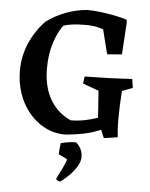

<svg xmlns="http://www.w3.org/2000/svg" viewBox="-60 -706 798 1019"><g transform="rotate(5 338.5 -197.0)"><path d="M510 13 492 -30Q448 -11 400.5 -1.5Q353 8 305 12Q245 12 195 -14Q145 -40 109 -84.5Q73 -129 54 -185.5Q35 -242 35 -304Q35 -383 65.5 -453Q96 -523 148 -576Q194 -610 250.5 -631.5Q307 -653 365 -657Q395 -657 433 -652.5Q471 -648 509 -640.5Q547 -633 575 -624L578 -613L567 -438L491 -432L487 -438L456 -562Q433 -570 409.5 -574Q386 -578 354 -577Q323 -577 293.5 -573.5Q264 -570 244 -563Q217 -528 197 -468Q177 -408 177 -329Q177 -232 216 -165Q255 -98 326 -66Q365 -66 401.5 -73.5Q438 -81 470 -92L460 -235L375 -266L380 -304Q453 -305 511 -307Q569 -309 633 -313L640 -266L584 -245Q581 -206 579.5 -166.5Q578 -127 578 -93Q578 -61 579.5 -38Q581 -15 583 2ZM298 263Q293 263 285 258Q277 253 277 250Q277 248 284 234.5Q291 221 300 203.5Q309 186 316.5 168.5Q324 151 325 141L279 119Q279 114 280 101Q281 88 282.5 75Q284 62 285 59Q297 56 319 52Q341 48 365 48Q384 64 392.5 83.5Q401 103 401 123Q401 147 385 173.5Q369 200 345 224Q321 248 298 263Z"/></g></svg>

Font: Labrada SemiBold
Style: Regular
Weight: 600
Designer: Mercedes Jáuregui
Foundry: Omnibus-Type Team
Version: Version 1.000; ttfautohint (v1.8.4.7-5d5b)